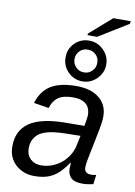

<svg xmlns="http://www.w3.org/2000/svg" viewBox="-103 -1021 770 1096"><g transform="rotate(10 282.0 -473.0)"><path d="M453 5Q407 5 386.5 -14Q366 -33 366 -70L368 -101H365Q345 -71 324.5 -49.5Q304 -28 281.5 -15Q259 -2 233 4Q207 10 176 10Q109 10 65 -31Q22 -71 22 -136Q22 -226 87 -272.5Q152 -319 293 -321L407 -322Q416 -370 416 -384Q416 -429 390 -450Q364 -471 318 -471Q260 -471 230.5 -450.5Q201 -430 188 -387L101 -401Q123 -473 176.5 -505.5Q230 -538 323 -538Q408 -538 456 -499Q504 -460 504 -394Q504 -363 495 -317L458 -133Q456 -121 454.5 -110.5Q453 -100 453 -90Q453 -54 493 -54Q507 -54 522 -58L515 -3Q481 5 453 5ZM395 -262 298 -260Q240 -258 206.5 -249Q173 -240 155 -226Q137 -212 126.5 -191Q116 -170 116 -140Q116 -103 139.5 -80Q163 -57 201 -57Q236 -57 266.5 -69Q297 -81 320.5 -101Q344 -121 360 -147Q376 -173 382 -201ZM469 -688Q469 -640 434 -605Q399 -570 351 -570Q302 -570 267 -605Q233 -639 233 -688Q233 -738 267 -772Q301 -806 351 -806Q399 -806 434 -771Q469 -736 469 -688ZM417 -688Q417 -717 398 -735.5Q379 -754 351 -754Q322 -754 303.5 -734.5Q285 -715 285 -688Q285 -662 303.5 -642Q322 -622 351 -622Q379 -622 398 -641.5Q417 -661 417 -688ZM334 -835 336 -845 463 -956H564L562 -941L390 -835Z"/></g></svg>

Font: Libra Sans Modern
Style: Italic
Weight: 400
Italic angle: -12°
Foundry: Stefan Peev, Context Ltd
Version: Version 1.000